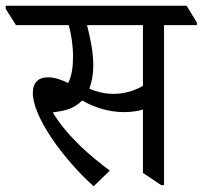

<svg xmlns="http://www.w3.org/2000/svg" viewBox="-59 -643 710 673"><path d="M269 10 326 -45C258 -95 175 -167 126 -249C136 -250 144 -252 151 -253C184 -258 210 -271 229 -291C267 -268 321 -250 375 -250C400 -250 422 -253 442 -259V-37L506 6H516V-555H631V-564L595 -623H-39V-612L-3 -555H182C191 -522 197 -483 197 -444C197 -410 193 -378 180 -352C154 -365 130 -372 109 -372C76 -372 56 -354 56 -317C56 -236 156 -93 269 10ZM268 -414C268 -459 258 -509 246 -555H442V-342C413 -325 378 -314 338 -314C309 -314 280 -321 254 -332C263 -355 268 -383 268 -414Z"/></svg>

Font: Noto Serif Devanagari SemiCondensed
Style: Regular
Weight: 400
Width: 4
Designer: Universal Thirst, Indian Type Foundry and the Monotype Design Team
Foundry: Monotype Imaging Inc.
Version: Version 2.004